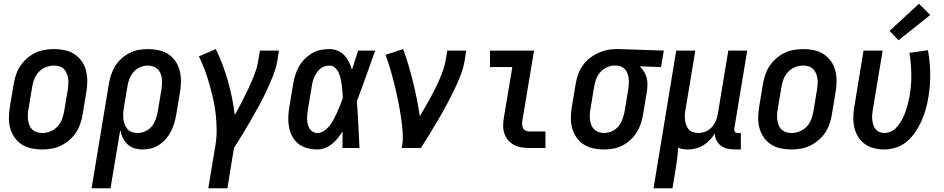

<svg xmlns="http://www.w3.org/2000/svg" viewBox="-20 -790 5040 1025"><path d="M205 8Q176 8 147.5 2Q119 -4 96 -19Q73 -34 57.5 -56.5Q42 -79 34.5 -106Q27 -133 27.5 -162.5Q28 -192 33 -221L53 -341Q57 -366 65.5 -391Q74 -416 88.5 -438Q103 -460 123.5 -478Q144 -496 168 -507.5Q192 -519 217.5 -523.5Q243 -528 268 -528Q298 -528 326 -522Q354 -516 377 -501Q400 -486 416 -463.5Q432 -441 439 -414Q446 -387 446 -357.5Q446 -328 441 -299L421 -179Q417 -154 408.5 -129Q400 -104 385.5 -82Q371 -60 350 -42Q329 -24 305 -12.5Q281 -1 255.5 3.5Q230 8 205 8ZM207 -80Q228 -80 249 -88.5Q270 -97 286 -113.5Q302 -130 310 -151Q318 -172 322 -193L342 -313Q344 -328 345 -343Q346 -358 343.5 -372.5Q341 -387 335.5 -400Q330 -413 320 -422.5Q310 -432 296 -436Q282 -440 267 -440Q246 -440 224.5 -431.5Q203 -423 187.5 -406.5Q172 -390 163.5 -369Q155 -348 152 -327L132 -207Q129 -192 128.5 -177Q128 -162 130 -147.5Q132 -133 137.5 -120Q143 -107 153.5 -97.5Q164 -88 178 -84Q192 -80 207 -80Z M469 215 561 -341Q565 -366 573 -390Q581 -414 594.5 -436.5Q608 -459 628 -477Q648 -495 671 -507Q694 -519 719.5 -523.5Q745 -528 769 -528Q798 -528 826.5 -522Q855 -516 878 -501Q901 -486 916.5 -463.5Q932 -441 939 -414Q946 -387 946 -357.5Q946 -328 941 -299L921 -179Q917 -156 910.5 -133.5Q904 -111 893.5 -90Q883 -69 867 -50Q851 -31 831 -17.5Q811 -4 788 2Q765 8 742 8Q719 8 697.5 1.5Q676 -5 660.5 -20Q645 -35 635.5 -54.5Q626 -74 622 -96L570 215ZM715 -80Q735 -80 755.5 -89Q776 -98 790 -115Q804 -132 811 -152.5Q818 -173 822 -193L842 -313Q844 -328 845 -343Q846 -358 844 -372Q842 -386 836.5 -399Q831 -412 821 -421.5Q811 -431 797 -435.5Q783 -440 768 -440Q768 -440 768 -440Q768 -440 768 -440Q748 -440 727.5 -431Q707 -422 692.5 -405Q678 -388 670.5 -368Q663 -348 660 -327L642 -219Q639 -203 638 -187Q637 -171 638.5 -156Q640 -141 645.5 -126.5Q651 -112 660.5 -101Q670 -90 684.5 -85Q699 -80 715 -80Z M1092 215 1130 -14Q1137 -57 1136.5 -98.5Q1136 -140 1131.5 -181Q1127 -222 1118 -262Q1109 -302 1098 -340.5Q1087 -379 1073 -416.5Q1059 -454 1042 -489L1132 -528Q1152 -488 1168 -445Q1184 -402 1196.5 -358Q1209 -314 1218.5 -268.5Q1228 -223 1233 -176Q1253 -211 1271.5 -247Q1290 -283 1307 -319Q1324 -355 1338.5 -392.5Q1353 -430 1359 -468L1368 -520H1469L1461 -468Q1454 -427 1438 -386.5Q1422 -346 1403.5 -306.5Q1385 -267 1364 -228Q1343 -189 1321 -151Q1299 -113 1276 -75Q1253 -37 1229 0L1194 215Z M1675 8Q1647 8 1620.5 1Q1594 -6 1573.5 -22Q1553 -38 1540.5 -61.5Q1528 -85 1523 -111.5Q1518 -138 1519 -165.5Q1520 -193 1525 -221L1545 -341Q1549 -365 1556 -388Q1563 -411 1575 -433Q1587 -455 1605 -473.5Q1623 -492 1644.5 -505Q1666 -518 1690 -523Q1714 -528 1738 -528Q1761 -528 1782 -519.5Q1803 -511 1818 -495Q1833 -479 1843 -459Q1853 -439 1859 -418Q1867 -444 1875.5 -469.5Q1884 -495 1892 -520H1983Q1959 -453 1935 -385Q1911 -317 1885 -250Q1890 -188 1893 -125.5Q1896 -63 1899 0H1808Q1808 -22 1808.5 -44Q1809 -66 1809 -88Q1797 -70 1783.5 -53Q1770 -36 1753 -22Q1736 -8 1715.5 0Q1695 8 1675 8ZM1675 -80Q1694 -80 1711.5 -92.5Q1729 -105 1741.5 -121.5Q1754 -138 1763 -156Q1772 -174 1780.5 -192Q1789 -210 1796 -228.5Q1803 -247 1810 -266Q1809 -284 1808 -301.5Q1807 -319 1804.5 -336Q1802 -353 1798.5 -370Q1795 -387 1788 -402Q1781 -417 1768.5 -428.5Q1756 -440 1738 -440Q1725 -440 1712 -435.5Q1699 -431 1688.5 -422Q1678 -413 1670.5 -401.5Q1663 -390 1657.5 -377.5Q1652 -365 1649 -352.5Q1646 -340 1644 -327L1624 -207Q1622 -194 1620.5 -180Q1619 -166 1619.5 -153Q1620 -140 1623 -127Q1626 -114 1632.5 -103.5Q1639 -93 1650 -86.5Q1661 -80 1675 -80Z M2125 0Q2133 -44 2129.5 -87Q2126 -130 2119.5 -172Q2113 -214 2104.5 -255.5Q2096 -297 2086 -337.5Q2076 -378 2064.5 -418Q2053 -458 2038 -497L2132 -528Q2148 -485 2161 -441Q2174 -397 2185 -352.5Q2196 -308 2205 -262.5Q2214 -217 2221 -170Q2235 -194 2249.5 -218Q2264 -242 2277 -266.5Q2290 -291 2302.5 -315.5Q2315 -340 2326 -365.5Q2337 -391 2346 -416.5Q2355 -442 2359 -468L2368 -520H2469L2461 -468Q2454 -427 2438 -386Q2422 -345 2403 -306Q2384 -267 2363 -228Q2342 -189 2319.5 -151Q2297 -113 2274 -75Q2251 -37 2227 0Z M2805 0Q2783 0 2762 -3.5Q2741 -7 2723 -17Q2705 -27 2692 -42.5Q2679 -58 2672.5 -77.5Q2666 -97 2666 -118.5Q2666 -140 2670 -162L2715 -432H2596V-520H2831L2769 -148Q2767 -137 2767.5 -126Q2768 -115 2772 -106.5Q2776 -98 2785 -93Q2794 -88 2805 -88H2892V0Z M3205 8Q3175 8 3147 2Q3119 -4 3096 -19Q3073 -34 3057.5 -56.5Q3042 -79 3034.5 -106Q3027 -133 3027.5 -162.5Q3028 -192 3033 -221L3053 -341Q3057 -366 3065.5 -390.5Q3074 -415 3088.5 -436.5Q3103 -458 3123.5 -475.5Q3144 -493 3168 -504.5Q3192 -516 3216.5 -522Q3241 -528 3266 -528Q3270 -528 3273.5 -528Q3277 -528 3281 -528L3524 -520L3509 -432L3395 -436Q3408 -424 3417.5 -408.5Q3427 -393 3432 -375Q3437 -357 3436.5 -337.5Q3436 -318 3433 -299L3413 -179Q3409 -154 3401 -130Q3393 -106 3379 -83.5Q3365 -61 3345.5 -43Q3326 -25 3302.5 -13Q3279 -1 3254 3.5Q3229 8 3205 8ZM3205 -80Q3226 -80 3246.5 -89Q3267 -98 3281 -115Q3295 -132 3302.5 -152Q3310 -172 3314 -193L3334 -313Q3336 -327 3337 -341Q3338 -355 3336.5 -368.5Q3335 -382 3331 -394.5Q3327 -407 3319 -417.5Q3311 -428 3299 -433.5Q3287 -439 3273 -440H3267Q3265 -440 3263.5 -440Q3262 -440 3260 -440Q3240 -440 3219.5 -430.5Q3199 -421 3184.5 -404.5Q3170 -388 3162.5 -367.5Q3155 -347 3152 -327L3132 -207Q3129 -192 3128.5 -177Q3128 -162 3130 -148Q3132 -134 3137.5 -121Q3143 -108 3153 -98.5Q3163 -89 3177 -84.5Q3191 -80 3205 -80Z M3469 215 3590 -520H3692L3640 -207Q3637 -193 3636 -178Q3635 -163 3637 -149Q3639 -135 3643.5 -122Q3648 -109 3657 -99Q3666 -89 3679.5 -84.5Q3693 -80 3707 -80Q3726 -80 3745.5 -87.5Q3765 -95 3779 -110Q3793 -125 3801 -143.5Q3809 -162 3812 -181L3868 -520H3969L3900 -103Q3899 -98 3900 -93.5Q3901 -89 3903.5 -86Q3906 -83 3910.5 -81.5Q3915 -80 3919 -80H3935V8H3905Q3884 8 3864.5 4Q3845 0 3829.5 -11.5Q3814 -23 3805 -40.5Q3796 -58 3796 -78Q3785 -59 3769.5 -42.5Q3754 -26 3735 -14.5Q3716 -3 3694.5 2.5Q3673 8 3652 8Q3639 8 3625.5 6Q3612 4 3600 -2Q3599 26 3595.5 53Q3592 80 3588 107L3570 215Z M4205 8Q4176 8 4147.5 2Q4119 -4 4096 -19Q4073 -34 4057.5 -56.5Q4042 -79 4034.5 -106Q4027 -133 4027.5 -162.5Q4028 -192 4033 -221L4053 -341Q4057 -366 4065.5 -391Q4074 -416 4088.5 -438Q4103 -460 4123.5 -478Q4144 -496 4168 -507.5Q4192 -519 4217.5 -523.5Q4243 -528 4268 -528Q4298 -528 4326 -522Q4354 -516 4377 -501Q4400 -486 4416 -463.5Q4432 -441 4439 -414Q4446 -387 4446 -357.5Q4446 -328 4441 -299L4421 -179Q4417 -154 4408.5 -129Q4400 -104 4385.5 -82Q4371 -60 4350 -42Q4329 -24 4305 -12.5Q4281 -1 4255.5 3.5Q4230 8 4205 8ZM4207 -80Q4228 -80 4249 -88.5Q4270 -97 4286 -113.5Q4302 -130 4310 -151Q4318 -172 4322 -193L4342 -313Q4344 -328 4345 -343Q4346 -358 4343.5 -372.5Q4341 -387 4335.5 -400Q4330 -413 4320 -422.5Q4310 -432 4296 -436Q4282 -440 4267 -440Q4246 -440 4224.5 -431.5Q4203 -423 4187.5 -406.5Q4172 -390 4163.5 -369Q4155 -348 4152 -327L4132 -207Q4129 -192 4128.5 -177Q4128 -162 4130 -147.5Q4132 -133 4137.5 -120Q4143 -107 4153.5 -97.5Q4164 -88 4178 -84Q4192 -80 4207 -80Z M4700 8Q4672 8 4645 1Q4618 -6 4596.5 -21.5Q4575 -37 4561 -60Q4547 -83 4541 -109.5Q4535 -136 4535.5 -164.5Q4536 -193 4541 -221L4590 -520H4692L4640 -207Q4638 -193 4636.5 -179Q4635 -165 4636.5 -151Q4638 -137 4642 -124Q4646 -111 4654 -101Q4662 -91 4674.5 -85.5Q4687 -80 4701 -80Q4717 -80 4733 -86.5Q4749 -93 4761 -104.5Q4773 -116 4782.5 -130.5Q4792 -145 4799.5 -159.5Q4807 -174 4812.5 -189.5Q4818 -205 4822.5 -220.5Q4827 -236 4830.5 -251.5Q4834 -267 4837 -283Q4846 -340 4845 -397Q4844 -454 4835 -508L4934 -522Q4945 -461 4946 -397.5Q4947 -334 4936 -270Q4931 -238 4922 -206.5Q4913 -175 4899.5 -144.5Q4886 -114 4867 -85.5Q4848 -57 4822 -35Q4796 -13 4764 -2.5Q4732 8 4700 8ZM4777 -575 4729 -625 4886 -770 4946 -710Z"/></svg>

Font: Iosevka SS04 Semibold
Style: Italic
Weight: 600
Italic angle: -9°
Monospace: yes
Designer: Belleve Invis
Foundry: Belleve Invis
Version: Version 19.0.0; ttfautohint (v1.8.4)